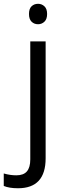

<svg xmlns="http://www.w3.org/2000/svg" viewBox="-74 -754 347 1014"><path d="M21 240.2Q-25.4 240.2 -54.2 228V162.1Q-20.5 171.9 12.2 171.9Q50.3 171.9 68.1 151.1Q85.9 130.4 85.9 87.9V-535.2H167V82Q167 240.2 21 240.2ZM79.1 -680.2Q79.1 -708 92.8 -720.9Q106.4 -733.9 127 -733.9Q146.5 -733.9 160.6 -720.7Q174.8 -707.5 174.8 -680.2Q174.8 -652.8 160.6 -639.4Q146.5 -626 127 -626Q106.4 -626 92.8 -639.4Q79.1 -652.8 79.1 -680.2Z"/></svg>

Font: f0_44652 
Style: Regular
Weight: 400
Foundry: Ascender Corporation
Version: Version 1.10